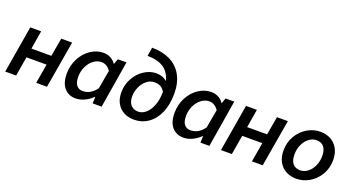

<svg xmlns="http://www.w3.org/2000/svg" viewBox="-50 -1423 3821 2074"><g transform="rotate(20 1860.5 -386.0)"><path d="M119 -541H244L209 -330H438L475 -541H600L508 0H384L422 -223H191L153 0H28Z M660 -206Q660 -302 701.5 -381.5Q743 -461 812 -507.5Q881 -554 960 -554Q1003 -554 1041 -534Q1079 -514 1101 -479H1103L1125 -541H1225L1136 0H1033L1036 -75H1032Q991 -34 940 -10.5Q889 13 840 13Q759 13 709.5 -43Q660 -99 660 -206ZM1040 -177 1078 -389Q1035 -452 973 -452Q924 -452 881.5 -420Q839 -388 813.5 -334Q788 -280 788 -217Q788 -151 814 -119.5Q840 -88 884 -88Q976 -88 1040 -177Z M1283 -219Q1283 -308 1324.5 -382Q1366 -456 1432.5 -498.5Q1499 -541 1568 -541Q1648 -541 1693 -496Q1670 -594 1600.5 -639.5Q1531 -685 1415 -685L1431 -785Q1549 -785 1638 -742Q1727 -699 1776.5 -612Q1826 -525 1826 -398Q1826 -274 1785.5 -180.5Q1745 -87 1673 -37Q1601 13 1509 13Q1445 13 1394 -13.5Q1343 -40 1313 -92Q1283 -144 1283 -219ZM1523 -84Q1570 -84 1611 -119Q1652 -154 1677.5 -220Q1703 -286 1704 -376Q1683 -411 1655.5 -427Q1628 -443 1583 -443Q1536 -443 1496 -411Q1456 -379 1432 -326.5Q1408 -274 1408 -217Q1408 -153 1439.5 -118.5Q1471 -84 1523 -84Z M1899 -206Q1899 -302 1940.5 -381.5Q1982 -461 2051 -507.5Q2120 -554 2199 -554Q2242 -554 2280 -534Q2318 -514 2340 -479H2342L2364 -541H2464L2375 0H2272L2275 -75H2271Q2230 -34 2179 -10.5Q2128 13 2079 13Q1998 13 1948.5 -43Q1899 -99 1899 -206ZM2279 -177 2317 -389Q2274 -452 2212 -452Q2163 -452 2120.5 -420Q2078 -388 2052.5 -334Q2027 -280 2027 -217Q2027 -151 2053 -119.5Q2079 -88 2123 -88Q2215 -88 2279 -177Z M2599 -541H2724L2689 -330H2918L2955 -541H3080L2988 0H2864L2902 -223H2671L2633 0H2508Z M3144 -227Q3144 -321 3188 -396Q3232 -471 3303 -512.5Q3374 -554 3452 -554Q3519 -554 3571.5 -525.5Q3624 -497 3654 -442.5Q3684 -388 3684 -313Q3684 -219 3640 -144.5Q3596 -70 3525 -28.5Q3454 13 3376 13Q3309 13 3256.5 -15.5Q3204 -44 3174 -98Q3144 -152 3144 -227ZM3558 -313Q3558 -383 3528 -418.5Q3498 -454 3444 -454Q3398 -454 3358 -424Q3318 -394 3294 -342Q3270 -290 3270 -227Q3270 -158 3300 -122.5Q3330 -87 3384 -87Q3430 -87 3470 -117Q3510 -147 3534 -199Q3558 -251 3558 -313Z"/></g></svg>

Font: Nebula Sans Semibold
Style: Regular
Weight: 600
Italic angle: -9°
Designer: Paul D. Hunt for Adobe (as Source Sans)
Foundry: Nebula Entertainment & Broadcasting LLC
Version: Version 1.010